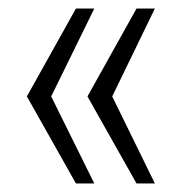

<svg xmlns="http://www.w3.org/2000/svg" viewBox="-20 -530 448 450"><path d="M43 -304 158 -510H201L100 -304L201 -100H158ZM185 -304 300 -510H343L243 -304L343 -100H300Z"/></svg>

Font: Saira SemiCondensed Light
Style: Regular
Weight: 300
Width: 4
Designer: Hector Gatti with collaboration of the Omnibus-Type team
Foundry: Omnibus-Type
Version: Version 0.072; ttfautohint (v1.8)